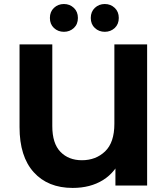

<svg xmlns="http://www.w3.org/2000/svg" viewBox="-20 -920 832 952"><path d="M340.2 11.8Q217.6 11.8 147.3 -66Q76.9 -143.8 76.9 -289.6V-700H239.3V-294.8Q239.3 -208.8 279.7 -167.2Q320.1 -125.5 386 -125.5Q455.3 -125.5 501.2 -169.5Q547.1 -213.5 547.1 -306.4V-700H709.5V0H552.3V-174.4L586.5 -146.1Q553.7 -66.2 490.8 -27.2Q428 11.8 340.2 11.8ZM499.6 -762.3Q470.6 -762.3 450.3 -781.1Q430.1 -800 430.1 -831Q430.1 -861.9 450.3 -881Q470.6 -900.1 499.6 -900.1Q528.5 -900.1 548.8 -881Q569 -861.9 569 -831Q569 -800 548.8 -781.1Q528.5 -762.3 499.6 -762.3ZM296.9 -762.3Q267.9 -762.3 247.6 -781.1Q227.4 -800 227.4 -831Q227.4 -861.9 247.6 -881Q267.9 -900.1 296.9 -900.1Q325.8 -900.1 346.1 -881Q366.3 -861.9 366.3 -831Q366.3 -800 346.1 -781.1Q325.8 -762.3 296.9 -762.3Z"/></svg>

Font: Montserrat Alternates Thin
Style: Regular
Weight: 100
Designer: Julieta Ulanovsky
Foundry: Julieta Ulanovsky
Version: Version 9.000